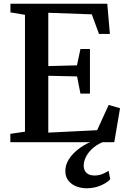

<svg xmlns="http://www.w3.org/2000/svg" viewBox="-20 -763 675 1030"><path d="M114 -56.5V-683.5L36 -696.5V-743H555.5L569.5 -581H511L472.5 -686L239 -694.5V-408.5L393 -412.5L411.5 -500H462.5V-261H411.5L393.5 -353L239 -356.5V-51.5L501 -64.5L563 -200L624 -182.5L593 0H35.5V-45ZM444.5 247Q416 247 389.8 237Q363.5 227 347 206.2Q330.5 185.5 330.5 154Q330.5 122.5 348.2 93.5Q366 64.5 396.5 40Q427 15.5 464.5 -1L492 -5L531.5 -1Q496 14.5 473.2 36.2Q450.5 58 439.8 81.2Q429 104.5 429 125.5Q429 151 444.2 164.8Q459.5 178.5 487 178.5Q509.5 178.5 527.8 171.2Q546 164 562.5 153.5L571.5 198.5Q554.5 217.5 520 232.2Q485.5 247 444.5 247Z"/></svg>

Font: Merriweather 48pt SemiBold
Style: Regular
Weight: 600
Version: Version 2.100